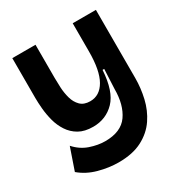

<svg xmlns="http://www.w3.org/2000/svg" viewBox="-161 -636 849 903"><g transform="rotate(-30 263.5 -184.5)"><path d="M224 153Q172 153 117 138Q62 123 22 89L63 -30Q95 6 137.5 20.5Q180 35 219 35Q305 35 342 -17.5Q379 -70 379 -156L384 -262H375Q368 -149 321 -100.5Q274 -52 204 -52Q158 -52 127.5 -69.5Q97 -87 78 -116Q59 -145 50 -179Q41 -213 38 -246.5Q35 -280 35 -306V-522H161V-342Q161 -319 162.5 -289Q164 -259 172 -230Q180 -201 199 -182Q218 -163 252 -163Q304 -163 333.5 -214.5Q363 -266 363 -369V-522H489V-152Q489 -98 476.5 -44Q464 10 434 54.5Q404 99 352.5 126Q301 153 224 153Z"/></g></svg>

Font: Bricolage Grotesque 48pt SemiBold
Style: Regular
Weight: 600
Designer: Mathieu Triay
Foundry: Atelier Triay
Version: Version 1.000; ttfautohint (v1.8.4.7-5d5b);gftools[0.9.32]